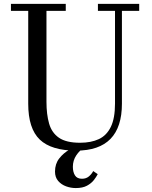

<svg xmlns="http://www.w3.org/2000/svg" viewBox="-20 -770 794 1000"><path d="M489 137Q482 151 468.8 168Q455.5 185 433 197.2Q410.5 209.5 374.5 209.5Q349 209.5 324.2 200.5Q299.5 191.5 283 172.5Q266.5 153.5 266.5 123.5Q266.5 83.5 288.5 55.2Q310.5 27 342.5 8.8Q374.5 -9.5 405 -19.5L418 0Q395 12.5 377.2 39.2Q359.5 66 359.5 98.5Q359.5 126 370.5 143.5Q381.5 161 407 161Q428.5 161 443 148.8Q457.5 136.5 465.5 121ZM37 -750H322.5V-713.5H222V-240Q222 -174 235.8 -126.2Q249.5 -78.5 287.2 -52.5Q325 -26.5 397 -26.5Q454.5 -26.5 495 -45.5Q535.5 -64.5 557.2 -109.2Q579 -154 579 -230V-713.5H490V-750H705V-713.5H615V-230Q615 14.5 377 14.5Q247.5 14.5 187.2 -43Q127 -100.5 127 -230V-713.5H37Z"/></svg>

Font: Bodoni* 06pt
Style: Regular
Weight: 400
Version: Version 2.3